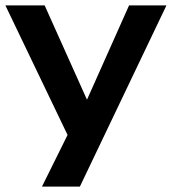

<svg xmlns="http://www.w3.org/2000/svg" viewBox="-20 -514 639 714"><path d="M136 180 250 -50V27L0 -494H146L313 -122H294L460 -494H599L277 180Z"/></svg>

Font: Nunito Sans 10pt SemiExpanded
Style: Bold
Weight: 700
Width: 6
Designer: Vernon Adams
Foundry: Vernon Adams
Version: Version 3.101;gftools[0.9.27]